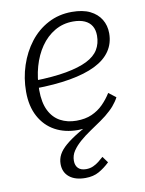

<svg xmlns="http://www.w3.org/2000/svg" viewBox="-88 -609 692 914"><g transform="rotate(-10 258.0 -152.0)"><path d="M256 -33Q299 -33 330.5 -47Q362 -61 385.5 -84.5Q409 -108 427 -137L462 -110Q457 -100 450 -90Q443 -80 435 -70.5Q427 -61 416 -51Q395 -31 367.5 -12Q340 7 312.5 25.5Q285 44 262 64Q239 84 224.5 105.5Q210 127 210 153Q210 176 223 189Q236 202 261 202Q280 202 295.5 195Q311 188 323.5 178Q336 168 347 158L369 188Q344 212 316.5 227.5Q289 243 251 243Q201 243 173 220Q145 197 145 157Q145 133 156 112Q167 91 192 69.5Q217 48 259.5 22.5Q302 -3 366 -36L350 -8Q329 2 305 7Q281 12 255 12Q192 12 144.5 -14Q97 -40 70 -90Q43 -140 43 -210Q43 -276 63 -336.5Q83 -397 119.5 -444.5Q156 -492 208 -519.5Q260 -547 323 -547Q376 -547 410.5 -530Q445 -513 463 -483.5Q481 -454 481 -416Q481 -368 456 -331Q431 -294 381.5 -269.5Q332 -245 258 -232Q184 -219 86 -218L91 -255Q183 -257 246 -268.5Q309 -280 348 -299.5Q387 -319 404.5 -348Q422 -377 422 -415Q422 -443 410.5 -462Q399 -481 376.5 -491Q354 -501 321 -501Q272 -501 232 -477.5Q192 -454 164 -413.5Q136 -373 121 -320Q106 -267 106 -207Q106 -147 125 -108.5Q144 -70 178 -51.5Q212 -33 256 -33Z"/></g></svg>

Font: Roboto Serif ExtraLight
Style: Italic
Weight: 250
Italic angle: -10°
Designer: Greg Gazdowicz
Foundry: Commercial Type
Version: Version 1.008